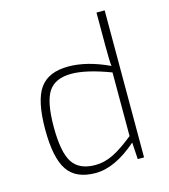

<svg xmlns="http://www.w3.org/2000/svg" viewBox="-107 -785 778 883"><g transform="rotate(-15 282.0 -344.0)"><path d="M473 -700V0H443L438 -80Q333 12 240 12Q147 12 107 -47Q67 -106 67 -241Q67 -378 108 -436Q149 -494 244 -494Q333 -494 437 -445Q434 -471 434 -539V-700ZM434 -112V-415Q320 -458 249 -458Q172 -458 140 -410Q108 -362 108 -242Q108 -122 140 -73Q172 -24 248 -24Q291 -24 332.5 -44Q374 -64 434 -112Z"/></g></svg>

Font: Exo 2.0 Extra Light
Style: Regular
Weight: 250
Designer: Natanael Gama
Version: Version 1.001;PS 001.001;hotconv 1.0.70;makeotf.lib2.5.58329